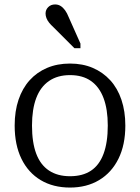

<svg xmlns="http://www.w3.org/2000/svg" viewBox="-20 -833 629 864"><path d="M544 -268Q544 -181 513 -118.5Q482 -56 426 -22.5Q370 11 295 11Q219 11 163 -22.5Q107 -56 76.5 -118.5Q46 -181 46 -268Q46 -333 63.5 -384.5Q81 -436 113.5 -472Q146 -508 192 -527.5Q238 -547 295 -547Q352 -547 397.5 -527.5Q443 -508 476 -472Q509 -436 526.5 -384Q544 -332 544 -268ZM124 -268Q124 -192 143 -141.5Q162 -91 200.5 -65.5Q239 -40 295 -40Q352 -40 389.5 -65Q427 -90 446 -141Q465 -192 465 -268Q465 -341 446 -391.5Q427 -442 389.5 -468.5Q352 -495 295 -495Q239 -495 200.5 -468.5Q162 -442 143 -391.5Q124 -341 124 -268ZM289 -756 342 -637V-616H315L220 -711Q209 -721 201 -731Q193 -741 189 -751.5Q185 -762 185 -772Q185 -789 197 -801Q209 -813 228 -813Q242 -813 253 -806Q264 -799 273 -786.5Q282 -774 289 -756Z"/></svg>

Font: Roboto Serif SemiCondensed Light
Style: Regular
Weight: 300
Width: 4
Designer: Greg Gazdowicz
Foundry: Commercial Type
Version: Version 1.007